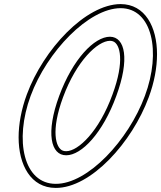

<svg xmlns="http://www.w3.org/2000/svg" viewBox="-20 -850 790 941"><path d="M130.1 -380C210.5 -598 414.3 -809 570.7 -810C725.7 -810 771.2 -597 690.1 -380C609.7 -162 409.8 52 253.2 51C96.2 51 49.4 -161 130.1 -380ZM270.1 -380C203.4 -199 228.5 -88 304.8 -89C379.8 -89 484 -198 550.1 -380C616.5 -560 593.7 -669 519.1 -670C442.1 -670 336.5 -560 270.1 -380ZM111.4 -386.9C84.5 -314.1 71.3 -241.8 71.2 -176.7C71.2 -42.3 130.6 71 253.1 71C425 72.1 627.4 -152 708.9 -373C736.1 -446 749.6 -518.7 749.6 -584.2C749.7 -717.1 691.7 -830 570.6 -830C399.3 -828.9 193.1 -608.5 111.4 -386.9ZM288.9 -373.1C355 -552.2 458.5 -649.6 519 -650C525.2 -649.9 529.5 -649 533.9 -647.4C569 -634.5 591.8 -550.8 531.3 -386.8C465.6 -205.8 363.3 -109 304.7 -109C298.1 -108.9 292.9 -109.8 288.2 -111.5C252.4 -124.5 228.6 -209.6 288.9 -373.1Z"/></svg>

Font: Nordica Plus
Style: NordicaClassicRgOblOl
Weight: 500
Version: Version 1.01